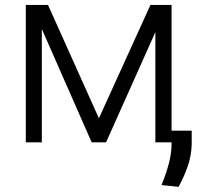

<svg xmlns="http://www.w3.org/2000/svg" viewBox="-20 -565 832 762"><path d="M372.5 -95.5 577.1 -545.5H660.9V0H596.6V-437.5L400.9 0H343.8L146 -449.9V0H82.4V-545.5H170.5ZM740.8 -46.5V9.9Q739.3 52.9 725.7 93Q712 133.2 688.9 176.5L621.1 169.4Q639.6 123.9 650 84.3Q660.5 44.7 660.9 8.9V-46.5Z"/></svg>

Font: Inter UI Light
Style: Regular
Weight: 300
Designer: Rasmus Andersson
Foundry: rsms
Version: 3.2;8d6f07862